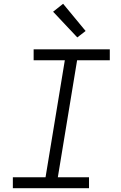

<svg xmlns="http://www.w3.org/2000/svg" viewBox="-20 -996 640 1016"><path d="M48 0V-58H221L323 -677H158V-735H561V-677H388L286 -58H451V0ZM389 -798 261 -934 314 -976 433 -832Z"/></svg>

Font: Iosevka SS04 Lt Ex Obl
Style: Regular
Weight: 300
Width: 7
Italic angle: -9°
Monospace: yes
Designer: Belleve Invis
Foundry: Belleve Invis
Version: Version 19.0.0; ttfautohint (v1.8.4)